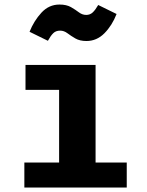

<svg xmlns="http://www.w3.org/2000/svg" viewBox="-20 -833 655 853"><path d="M404.6 -544.6V-110.8H543.1V0H88.2V-110.8H242.6V-433.8H93.3V-544.6ZM364.1 -650.8Q334.4 -650.8 314.6 -662.3Q294.9 -673.8 279.5 -685.4Q264.1 -696.9 247.2 -696.9Q228.2 -696.9 216.7 -685.6Q205.1 -674.4 192.8 -651.8L111.3 -691.8Q130.8 -740.5 164.1 -776.7Q197.4 -812.8 244.1 -812.8Q275.4 -812.8 295.4 -801.3Q315.4 -789.7 330.5 -778.2Q345.6 -766.7 363.1 -766.7Q380 -766.7 391.8 -777.7Q403.6 -788.7 416.4 -810.8L497.9 -770.8Q477.9 -719.5 443.8 -685.1Q409.7 -650.8 364.1 -650.8Z"/></svg>

Font: FiraCode Nerd Font
Style: Bold
Weight: 700
Designer: Carrois Corporate, Edenspiekermann AG, Nikita Prokopov
Foundry: Carrois Corporate, Edenspiekermann AG, Nikita Prokopov
Version: Version 6.002;Nerd Fonts 2.1.0